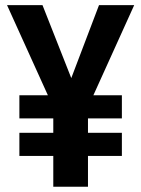

<svg xmlns="http://www.w3.org/2000/svg" viewBox="-20 -710 536 730"><path d="M182.6 -117.2H53.7V-205.1H182.6V-259.8H53.7V-347.7H162.1L6.8 -690.4H141.6L251 -413.1L356.4 -690.4H490.2L335 -347.7H443.4V-259.8H314.5V-205.1H443.4V-117.2H314.5V0H182.6Z"/></svg>

Font: Dinish
Style: Bold
Weight: 700
Designer: Bert Driehuis
Foundry: Playbeing
Version: Version 3.006; git-39231f3c-release